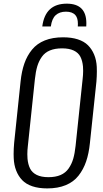

<svg xmlns="http://www.w3.org/2000/svg" viewBox="-20 -1023 564 1053"><path d="M211.9 -877.9Q228 -1002.9 346.2 -1002.9Q453.6 -1002.9 453.6 -895.5Q453.6 -887.2 453.1 -877.9H406.7Q407.2 -885.3 407.2 -892.1Q407.2 -924.3 393.6 -939.9Q377 -959 341.8 -959Q306.6 -959 285.6 -939.9Q264.6 -920.9 258.8 -877.9ZM394.5 -222.7 433.1 -588.9Q436 -612.8 436 -634.3Q436 -647 435.1 -658.7Q432.1 -689.9 420.9 -711.9Q409.7 -733.9 384.5 -745.8Q359.4 -757.8 320.3 -757.8Q281.2 -757.8 253.7 -746.3Q226.1 -734.9 209.5 -711.4Q192.9 -688 184.3 -658.9Q175.8 -629.9 171.4 -588.9L132.8 -222.7Q129.9 -198.7 129.9 -177.2Q129.9 -164.6 130.9 -152.3Q133.8 -121.1 145 -98.6Q156.2 -76.2 181.4 -63.7Q206.5 -51.3 245.6 -51.3Q284.7 -51.3 312.3 -63.2Q339.8 -75.2 356.4 -99.1Q373 -123 381.6 -152.3Q390.1 -181.6 394.5 -222.7ZM239.3 10.3Q191.9 10.3 157.2 -1.5Q122.6 -13.2 101.6 -35.2Q80.6 -57.1 68.6 -87.9Q56.6 -118.7 55.2 -156.7Q54.7 -167 54.7 -178.2Q54.7 -207 57.6 -239.3L92.8 -575.2Q98.6 -632.3 113.8 -675.3Q128.9 -718.3 156 -751.2Q183.1 -784.2 225.8 -801.3Q268.6 -818.4 326.2 -818.4Q372.6 -818.4 407 -807.1Q441.4 -795.9 462.6 -774.7Q483.9 -753.4 496.3 -723.6Q508.8 -693.8 510.7 -656.2Q511.2 -644 511.2 -630.9Q511.2 -604.5 508.8 -575.2L473.1 -238.3Q467.3 -181.2 452.4 -137.5Q437.5 -93.8 410.6 -59.6Q383.8 -25.4 340.6 -7.6Q297.4 10.3 239.3 10.3Z"/></svg>

Font: Oswald
Style: Light
Weight: 300
Designer: Vernon Adams
Foundry: Vernon Adams
Version: 3.0; ttfautohint (v0.95.6-bc232) -l 8 -r 50 -G 200 -x 0 -w "